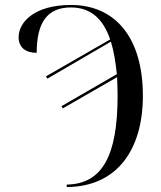

<svg xmlns="http://www.w3.org/2000/svg" viewBox="-20 -744 651 774"><path d="M249 0V10C449 9 556 -137 556 -358C556 -593 444 -724 266 -724C118 -724 55 -654 55 -594C55 -553 83 -531 128 -531C128 -650 168 -714 266 -714C348 -714 397 -665 424 -585L165 -436L171 -427L427 -576C439 -538 446 -493 451 -445L228 -316L233 -307L452 -433C453 -410 454 -382 454 -357C454 -116 392 -2 249 0Z"/></svg>

Font: Noto Serif Display SemiCondensed
Style: Regular
Weight: 400
Width: 4
Designer: Monotype Design Team
Foundry: Monotype Imaging Inc.
Version: Version 2.009